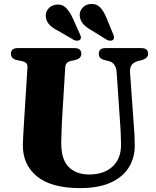

<svg xmlns="http://www.w3.org/2000/svg" viewBox="-20 -947 800 986"><path d="M597.5 -305 579 -576.5Q575.5 -624 538 -633.5L519.5 -638Q501.5 -642.5 494.5 -650.2Q487.5 -658 487.5 -671Q487.5 -700 522 -700H705Q740.5 -700 740.5 -671Q740.5 -648 708 -638L690 -634Q663.5 -626 654.8 -611.2Q646 -596.5 648 -572L667 -306Q671.5 -257 672 -203Q673 -139.5 642.8 -89.2Q612.5 -39 550 -10Q487.5 19 391 19Q244 19 170.2 -41Q96.5 -101 97.5 -202.5Q97.5 -217.5 99 -245Q100.5 -272.5 103.5 -322L121 -600.5Q122 -615 115.2 -622.2Q108.5 -629.5 91 -633.5L68.5 -638Q36 -645 36 -671Q36 -700 71.5 -700H362.5Q397.5 -700 397.5 -671Q397.5 -646 365 -638.5L342 -633.5Q316.5 -627.5 315 -601L298 -321Q296.5 -288 295.8 -261.2Q295 -234.5 294.5 -214.5Q294 -129 332.2 -90Q370.5 -51 438.5 -51Q514.5 -51 558.5 -92.2Q602.5 -133.5 601.5 -205Q601 -240 600 -262.5Q599 -285 597.5 -305ZM525.5 -858 561.5 -771Q565 -762 565.5 -755Q566 -748 560.5 -742.5Q554.5 -737.5 545.2 -738Q536 -738.5 528 -743L450.5 -791Q422.5 -806.5 407.2 -823.8Q392 -841 389.5 -865.5Q387.5 -888 403 -906.2Q418.5 -924.5 445 -926.5Q474.5 -929 493.2 -910Q512 -891 525.5 -858ZM351.5 -858 390.5 -771.5Q394.5 -763.5 395.5 -756.2Q396.5 -749 391 -743Q385.5 -738 376.5 -738Q367.5 -738 359 -742L280 -788Q251 -802.5 235 -818.8Q219 -835 215.5 -859Q212 -882 226.8 -900.8Q241.5 -919.5 267.5 -923Q297 -927 316.5 -908.8Q336 -890.5 351.5 -858Z"/></svg>

Font: Fraunces 9pt
Style: Bold
Weight: 700
Version: Version 1.000;[b76b70a41]